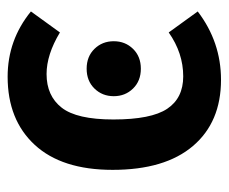

<svg xmlns="http://www.w3.org/2000/svg" viewBox="-68 -516 599 503"><g transform="rotate(90 231.5 -264.5)"><path d="M189 -544Q300 -544 362.5 -470.5Q425 -397 425 -260Q425 -127 359.5 -56Q294 15 181 15Q85 15 10 -46L65 -122Q123 -87 174 -87Q231 -87 262 -126.5Q293 -166 293 -262Q293 -361 265 -403Q237 -445 180 -445Q119 -445 65 -407L10 -483Q90 -544 189 -544ZM108 -313.5Q128 -334 160 -334Q192 -334 212 -313.5Q232 -293 232 -263Q232 -233 212 -212.5Q192 -192 160 -192Q128 -192 108 -212.5Q88 -233 88 -263Q88 -293 108 -313.5Z"/></g></svg>

Font: Fira Sans Condensed Medium
Style: Regular
Weight: 500
Width: 3
Designer: Carrois Corporate & Edenspiekermann AG
Foundry: Carrois Corporate GbR & Edenspiekermann AG
Version: Version 4.203;PS 004.203;hotconv 1.0.88;makeotf.lib2.5.64775